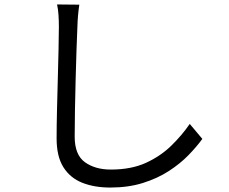

<svg xmlns="http://www.w3.org/2000/svg" viewBox="-20 -800 1040 871"><path d="M339.8 -778.8Q332.5 -730 331.1 -678.2Q329.1 -635.7 327.1 -574Q325.2 -512.2 323.2 -442.4Q321.3 -372.6 320.1 -304.2Q318.8 -235.8 318.8 -180.2Q318.8 -97.7 365.2 -64.2Q411.6 -30.8 482.9 -30.8Q574.7 -30.8 641.4 -61Q708 -91.3 756.6 -138.7Q805.2 -186 840.8 -237.8L897.9 -169.9Q872.1 -134.3 834.5 -95.7Q796.9 -57.1 745.6 -23.9Q694.3 9.3 628.4 30Q562.5 50.8 480 50.8Q408.2 50.8 353.3 29.1Q298.3 7.3 267.6 -41.5Q236.8 -90.3 236.8 -171.9Q236.8 -227.5 238.5 -298.1Q240.2 -368.7 242.2 -441.2Q244.1 -513.7 245.6 -576.2Q247.1 -638.7 247.1 -678.2Q247.1 -705.6 245.4 -731.9Q243.7 -758.3 238.8 -779.8Z"/></svg>

Font: Source Han Sans CN
Style: Regular
Weight: 400
Designer: Ryoko NISHIZUKA  (kana, bopomofo & ideographs); Paul D. Hunt (Latin, Greek & Cyrillic); Sandoll Communications , Soo-you
Foundry: Adobe
Version: Version 2.004;hotconv 1.0.118;makeotfexe 2.5.65603